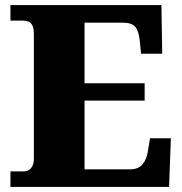

<svg xmlns="http://www.w3.org/2000/svg" viewBox="-20 -734 715 754"><path d="M21 0V-61H72Q86 -61 95 -67.5Q104 -74 108.5 -85Q113 -96 113 -110V-599Q113 -623 107 -634.5Q101 -646 91 -649.5Q81 -653 70 -653H21V-714H614L617 -523H534L529 -573Q525 -613 511 -629Q497 -645 462 -645H312V-407H548V-339H312V-69H491Q523 -69 539.5 -88.5Q556 -108 561 -141L569 -191H651L644 0Z"/></svg>

Font: Noto Rashi Hebrew Black
Style: Regular
Weight: 900
Version: Version 1.006